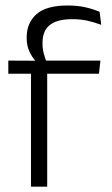

<svg xmlns="http://www.w3.org/2000/svg" viewBox="-20 -696 416 716"><path d="M232 -675.5Q269 -675.5 297.8 -669Q326.5 -662.5 351.5 -652L357.5 -603.5Q331.5 -613 306 -618.8Q280.5 -624.5 249 -624.5Q208.5 -624.5 184.2 -613.8Q160 -603 149.2 -583.5Q138.5 -564 138.5 -536V-533.5Q138.5 -514 143.2 -496.5Q148 -479 153.5 -465L111 -462.5V-470.5Q99 -483.5 89.2 -505Q79.5 -526.5 79.5 -554V-556.5Q79.5 -610.5 116 -643Q152.5 -675.5 232 -675.5ZM95.5 0V-449.5H156V0ZM11 -421V-470L119 -469.5L143 -470H354.5L349 -421Z"/></svg>

Font: Anek Telugu Medium Light
Style: Regular
Weight: 300
Version: Version 1.003